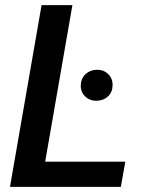

<svg xmlns="http://www.w3.org/2000/svg" viewBox="-20 -731 570 751"><path d="M156.7 -98.6H470.2L452.6 0H19L142.6 -710.9H263.2ZM295.9 -395Q295.9 -422.4 313.2 -439.7Q330.6 -457 357.4 -458Q384.3 -459 402.3 -442.1Q420.4 -425.3 420.4 -398.9Q420.4 -371.1 403.1 -354.5Q385.7 -337.9 358.9 -336.9Q332.5 -335.9 314.2 -352.8Q295.9 -369.6 295.9 -395Z"/></svg>

Font: Roboto Medium
Style: Italic
Weight: 500
Italic angle: -12°
Designer: Google
Version: Version 2.134; 2016